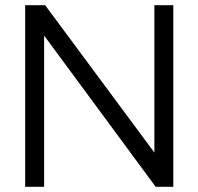

<svg xmlns="http://www.w3.org/2000/svg" viewBox="-20 -720 765 740"><path d="M77 0V-700H154L575 -132V-700H648V0H580L150 -583V0Z"/></svg>

Font: Red Hat Display
Style: Regular
Weight: 300
Designer: Pentagram, MCKL
Foundry: Pentagram, MCKL
Version: Version 1.023